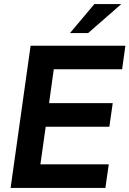

<svg xmlns="http://www.w3.org/2000/svg" viewBox="-20 -921 634 941"><path d="M32 0H496.5L513 -115.5H178L204 -300H516L532.5 -415.5H220.5L243.5 -581.5H578.5L594.5 -697H130ZM323 -759H412L574.5 -901H442.5Z"/></svg>

Font: HK Grotesk
Style: Bold Italic
Weight: 700
Italic angle: -16°
Designer: Alfredo Marco Pradil
Foundry: Hanken Design Co.
Version: Version 3.001;FEAKit 1.0